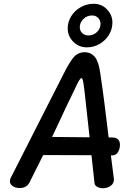

<svg xmlns="http://www.w3.org/2000/svg" viewBox="-20 -988 734 1018"><path d="M575 -164H568L583 -46L584 -36Q584 -15 566.5 -2.5Q549 10 526 10Q508 10 495 2.5Q482 -5 481 -18L465 -165L209 -166L137 -22Q122 9 84 9Q60 9 45 -3Q30 -15 33 -32Q33 -39 38 -47L163 -293Q303 -568 316 -594Q349 -660 371.5 -685.5Q394 -711 429 -711Q462 -711 482.5 -686.5Q503 -662 511 -604Q533 -458 556 -259H576Q595 -259 605.5 -249Q616 -239 616 -221Q616 -197 605 -180.5Q594 -164 575 -164ZM455 -260 429 -497Q424 -540 420.5 -557Q417 -574 412 -574Q407 -574 399.5 -561.5Q392 -549 382.5 -528.5Q373 -508 369 -500Q328 -417 295 -344L256 -262ZM339 -838Q339 -872 357.5 -902Q376 -932 408 -950Q440 -968 477 -968Q519 -968 547.5 -938Q576 -908 576 -869Q576 -833 557.5 -803Q539 -773 508 -755Q477 -737 441 -737Q398 -737 368.5 -766.5Q339 -796 339 -838ZM513 -862Q513 -880 500.5 -893Q488 -906 468 -906Q441 -906 422 -887Q403 -868 403 -844Q403 -825 416 -812.5Q429 -800 449 -800Q475 -800 494 -818Q513 -836 513 -862Z"/></svg>

Font: Mali Medium
Style: Italic
Weight: 500
Italic angle: -10°
Version: Version 1.000; ttfautohint (v1.6)